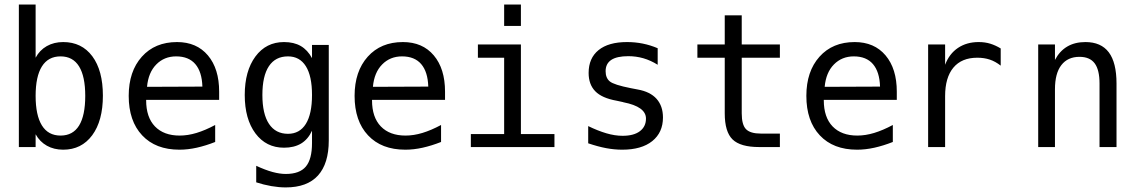

<svg xmlns="http://www.w3.org/2000/svg" viewBox="-20 -651 5040 850"><path d="M357.4 -226.6Q357.4 -312.5 330.1 -356.9Q302.7 -401.4 248 -401.4Q193.4 -401.4 165.5 -356.9Q137.7 -312.5 137.7 -226.6Q137.7 -140.6 165.5 -95.7Q193.4 -50.8 248 -50.8Q302.7 -50.8 330.1 -95.2Q357.4 -139.6 357.4 -226.6ZM137.7 -395.5Q155.3 -428.7 187 -446.8Q218.8 -464.8 259.8 -464.8Q341.8 -464.8 388.7 -401.9Q435.5 -338.9 435.5 -227.5Q435.5 -116.2 388.2 -52.2Q340.8 11.7 259.8 11.7Q218.8 11.7 187.5 -5.9Q156.2 -23.4 137.7 -56.6V0H63.5V-630.9H137.7Z M950.2 -245.1V-209H627V-207Q627 -131.8 666 -91.3Q705.1 -50.8 775.4 -50.8Q811.5 -50.8 850.1 -62.5Q888.7 -74.2 932.6 -97.7V-22.5Q890.6 -5.9 851.1 2.9Q811.5 11.7 774.4 11.7Q668.9 11.7 609.4 -51.8Q549.8 -115.2 549.8 -226.6Q549.8 -335 607.9 -399.9Q666 -464.8 763.7 -464.8Q850.6 -464.8 900.4 -405.8Q950.2 -346.7 950.2 -245.1ZM876 -267.6Q874 -333 844.7 -367.2Q815.4 -401.4 759.8 -401.4Q707 -401.4 671.9 -365.7Q636.7 -330.1 630.9 -266.6Z M1361.3 -230.5Q1361.3 -314.5 1334 -357.9Q1306.6 -401.4 1254.9 -401.4Q1199.2 -401.4 1170.4 -357.9Q1141.6 -314.5 1141.6 -230.5Q1141.6 -146.5 1170.9 -102.5Q1200.2 -58.6 1254.9 -58.6Q1306.6 -58.6 1334 -102.5Q1361.3 -146.5 1361.3 -230.5ZM1435.5 -29.3Q1435.5 73.2 1387.7 126Q1339.8 178.7 1245.1 178.7Q1214.8 178.7 1181.2 172.9Q1147.5 167 1114.3 156.2V83Q1154.3 101.6 1186.5 110.4Q1218.8 119.1 1245.1 119.1Q1306.6 119.1 1334 86.4Q1361.3 53.7 1361.3 -17.6V-21.5V-72.3Q1343.8 -34.2 1313 -15.6Q1282.2 2.9 1237.3 2.9Q1158.2 2.9 1110.8 -60.5Q1063.5 -124 1063.5 -230.5Q1063.5 -336.9 1110.8 -400.9Q1158.2 -464.8 1237.3 -464.8Q1281.2 -464.8 1311.5 -447.3Q1341.8 -429.7 1361.3 -393.6V-452.1H1435.5Z M1950.2 -245.1V-209H1627V-207Q1627 -131.8 1666 -91.3Q1705.1 -50.8 1775.4 -50.8Q1811.5 -50.8 1850.1 -62.5Q1888.7 -74.2 1932.6 -97.7V-22.5Q1890.6 -5.9 1851.1 2.9Q1811.5 11.7 1774.4 11.7Q1668.9 11.7 1609.4 -51.8Q1549.8 -115.2 1549.8 -226.6Q1549.8 -335 1607.9 -399.9Q1666 -464.8 1763.7 -464.8Q1850.6 -464.8 1900.4 -405.8Q1950.2 -346.7 1950.2 -245.1ZM1876 -267.6Q1874 -333 1844.7 -367.2Q1815.4 -401.4 1759.8 -401.4Q1707 -401.4 1671.9 -365.7Q1636.7 -330.1 1630.9 -266.6Z M2095.7 -454.1H2286.1V-57.6H2434.6V0H2064.5V-57.6H2211.9V-395.5H2095.7ZM2211.9 -630.9H2286.1V-536.1H2211.9Z M2891.6 -437.5V-364.3Q2860.4 -383.8 2828.1 -393.1Q2795.9 -402.3 2761.7 -402.3Q2710.9 -402.3 2686 -385.7Q2661.1 -369.1 2661.1 -335.9Q2661.1 -305.7 2679.7 -290.5Q2698.2 -275.4 2772.5 -260.7L2802.7 -254.9Q2858.4 -245.1 2886.7 -213.4Q2915 -181.6 2915 -130.9Q2915 -64.5 2867.7 -26.4Q2820.3 11.7 2734.4 11.7Q2700.2 11.7 2663.6 4.9Q2627 -2 2584 -16.6V-92.8Q2626 -72.3 2664.1 -61Q2702.1 -49.8 2736.3 -49.8Q2786.1 -49.8 2813 -70.3Q2839.8 -90.8 2839.8 -126Q2839.8 -178.7 2740.2 -198.2L2737.3 -199.2L2710 -205.1Q2644.5 -216.8 2615.2 -247.1Q2585.9 -277.3 2585.9 -328.1Q2585.9 -393.6 2629.9 -429.2Q2673.8 -464.8 2755.9 -464.8Q2792 -464.8 2825.7 -458Q2859.4 -451.2 2891.6 -437.5Z M3263.7 -583V-454.1H3432.6V-395.5H3263.7V-149.4Q3263.7 -98.6 3282.7 -79.1Q3301.8 -59.6 3348.6 -59.6H3432.6V0H3340.8Q3257.8 0 3223.1 -33.7Q3188.5 -67.4 3188.5 -149.4V-395.5H3067.4V-454.1H3188.5V-583Z M3950.2 -245.1V-209H3627V-207Q3627 -131.8 3666 -91.3Q3705.1 -50.8 3775.4 -50.8Q3811.5 -50.8 3850.1 -62.5Q3888.7 -74.2 3932.6 -97.7V-22.5Q3890.6 -5.9 3851.1 2.9Q3811.5 11.7 3774.4 11.7Q3668.9 11.7 3609.4 -51.8Q3549.8 -115.2 3549.8 -226.6Q3549.8 -335 3607.9 -399.9Q3666 -464.8 3763.7 -464.8Q3850.6 -464.8 3900.4 -405.8Q3950.2 -346.7 3950.2 -245.1ZM3876 -267.6Q3874 -333 3844.7 -367.2Q3815.4 -401.4 3759.8 -401.4Q3707 -401.4 3671.9 -365.7Q3636.7 -330.1 3630.9 -266.6Z M4410.2 -360.4Q4386.7 -378.9 4361.8 -387.2Q4336.9 -395.5 4306.6 -395.5Q4237.3 -395.5 4200.7 -351.6Q4164.1 -307.6 4164.1 -225.6V0H4088.9V-454.1H4164.1V-364.3Q4182.6 -413.1 4221.2 -439Q4259.8 -464.8 4312.5 -464.8Q4340.8 -464.8 4364.3 -457.5Q4387.7 -450.2 4410.2 -436.5Z M4922.9 -281.2V0H4847.7V-281.2Q4847.7 -341.8 4826.2 -370.6Q4804.7 -399.4 4758.8 -399.4Q4707 -399.4 4678.7 -362.8Q4650.4 -326.2 4650.4 -255.9V0H4576.2V-454.1H4650.4V-385.7Q4670.9 -424.8 4704.6 -444.8Q4738.3 -464.8 4785.2 -464.8Q4854.5 -464.8 4888.7 -419.4Q4922.9 -374 4922.9 -281.2Z"/></svg>

Font: BabelStone Xiangqi Colour
Style: Regular
Weight: 400
Designer: Andrew West
Foundry: BabelStone
Version: Version 11.001 November 01, 2021